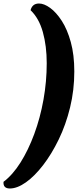

<svg xmlns="http://www.w3.org/2000/svg" viewBox="-84 -805 458 1093"><path d="M138 -785Q167 -785 201.5 -760Q236 -735 267.5 -686.5Q299 -638 319 -565.5Q339 -493 339 -398Q339 -292 315 -193.5Q291 -95 250.5 -11.5Q210 72 161.5 135Q113 198 63.5 233Q14 268 -28 268Q-67 268 -64 230Q-12 191 32.5 120.5Q77 50 111 -42Q145 -134 163.5 -237.5Q182 -341 182 -445Q182 -543 160 -622Q138 -701 90 -747Q100 -785 138 -785Z"/></svg>

Font: Petrona ExtraBold
Style: Italic
Weight: 800
Italic angle: -9°
Designer: Ringo R. Seeber
Foundry: Ringo R. Seeber
Version: Version 2.001; ttfautohint (v1.8.3)